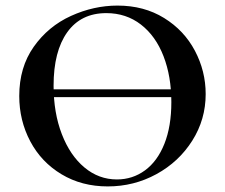

<svg xmlns="http://www.w3.org/2000/svg" viewBox="-20 -656 806 688"><path d="M138 -336H641V-308H138ZM49 -312Q49 -415 101 -488.5Q153 -562 234.5 -599Q316 -636 401 -636Q496 -636 568 -591.5Q640 -547 678.5 -474Q717 -401 717 -319Q717 -228 669 -152Q621 -76 540.5 -32Q460 12 366 12Q273 12 200.5 -31.5Q128 -75 88.5 -149.5Q49 -224 49 -312ZM594 -290Q594 -382 566 -454.5Q538 -527 485 -568Q432 -609 361 -609Q270 -609 221 -540.5Q172 -472 172 -349Q172 -252 201.5 -175.5Q231 -99 282.5 -56Q334 -13 399 -13Q455 -13 499.5 -45.5Q544 -78 569 -140.5Q594 -203 594 -290Z"/></svg>

Font: Cormorant Infant
Style: Bold
Weight: 700
Designer: Christian Thalmann (Catharsis Fonts)
Foundry: Catharsis Fonts
Version: Version 4.000